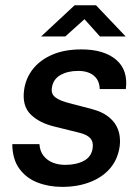

<svg xmlns="http://www.w3.org/2000/svg" viewBox="-20 -720 545 750"><path d="M222.5 10Q170.5 10 126.2 -7.2Q82 -24.5 55.2 -61.5Q28.5 -98.5 28 -157H134Q136 -128.5 150.8 -110.5Q165.5 -92.5 187.5 -84.2Q209.5 -76 234 -76Q278.5 -76 308 -92Q337.5 -108 342 -141.5Q345.5 -166 332.2 -180.5Q319 -195 286 -202.5L195 -225Q133.5 -239.5 99.8 -273Q66 -306.5 74 -367.5Q80 -413.5 108 -449.5Q136 -485.5 183.8 -506.2Q231.5 -527 298 -527Q386 -527 433.5 -486.8Q481 -446.5 471.5 -372H369.5Q369 -405.5 346.8 -424.2Q324.5 -443 285 -443Q244 -443 215.5 -426.5Q187 -410 182.5 -376Q179 -352.5 197.2 -339Q215.5 -325.5 255 -316L340.5 -293.5Q377.5 -283.5 400.2 -266.5Q423 -249.5 434 -229.2Q445 -209 447.5 -187.8Q450 -166.5 447.5 -148.5Q440.5 -98.5 410.8 -63.2Q381 -28 332.5 -9Q284 10 222.5 10ZM140.5 -577.5 271.5 -699.5H355L471 -577.5H370.5L310 -645L235 -577.5Z"/></svg>

Font: Public Sans Thin SemiBold
Style: Italic
Weight: 600
Italic angle: -8°
Version: Version 2.001